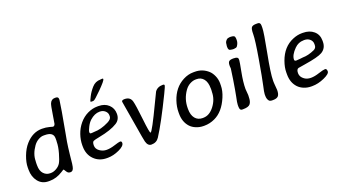

<svg xmlns="http://www.w3.org/2000/svg" viewBox="-59 -1256 3172 1787"><g transform="rotate(-20 1526.5 -362.0)"><path d="M140.1 -179.2Q140.1 -125.5 166.3 -97.4Q192.4 -69.3 229 -69.3H238.8Q264.2 -69.3 293 -85.7Q321.8 -102.1 336.7 -127Q351.6 -151.9 369.4 -214.6Q387.2 -277.3 387.2 -323.2L388.2 -333.5V-358.4Q388.2 -420.4 304.2 -420.4H289.1Q266.6 -420.4 239 -405Q211.4 -389.6 190.9 -360.8Q141.6 -291 141.6 -223.1L140.6 -212.9L140.1 -198.2ZM298.3 -484.9Q338.4 -484.9 370.4 -476.1Q402.3 -467.3 402.8 -467.3Q418.5 -467.3 424.8 -487.8Q427.2 -495.6 439.7 -577.9Q452.1 -660.2 460.4 -679.2Q475.1 -713.4 508.8 -713.4H517.6Q544.4 -713.4 544.4 -690.4V-680.7Q544.4 -672.4 527.8 -572.3Q511.2 -472.2 492.4 -375Q473.6 -277.8 469.2 -237.1Q464.8 -196.3 461.2 -169.4Q457.5 -142.6 455.3 -112.5Q453.1 -82.5 447.3 -54.2Q439 -13.7 413.1 -13.7Q393.6 -13.7 383.8 -23.9Q374 -34.2 367.7 -46.6Q361.3 -59.1 356 -59.1Q355.5 -59.1 331.1 -43.5Q269 -3.9 203.1 -3.9H191.9Q127 -3.9 89.4 -51.3Q51.8 -98.6 51.8 -167.5V-189.9Q51.8 -239.7 75.2 -301.5Q98.6 -363.3 134.8 -404.3Q205.6 -484.9 298.3 -484.9Z M702.6 -306.6V-301.3Q702.6 -289.1 714.4 -289.1H726.1L729.5 -289.6L741.7 -290.5Q745.1 -291 748 -291Q814 -291 891.1 -329.6Q932.1 -350.1 932.1 -376.5V-388.7Q932.1 -413.1 911.1 -431.9Q890.1 -450.7 859.4 -450.7H856.4Q807.1 -450.7 759.8 -408.2Q737.8 -388.2 720.2 -353.3Q702.6 -318.4 702.6 -306.6ZM821.8 -564Q810.1 -564 810.1 -569.6Q810.1 -575.2 829.6 -614Q849.1 -652.8 882.8 -690.9Q916.5 -729 966.3 -729L979 -730.5H985.8Q993.7 -730.5 993.7 -726.6V-722.7Q993.7 -708 922.4 -636.7Q851.1 -565.4 840.8 -565.4L826.7 -564ZM784.7 -21H774.4Q698.7 -21 649.2 -70.6Q599.6 -120.1 599.6 -202.1V-212.4Q599.6 -263.7 617.9 -317.1Q636.2 -370.6 672.6 -414.1Q709 -457.5 757.3 -480.5Q805.7 -503.4 854.5 -503.4H865.2Q926.8 -503.4 964.8 -468Q1002.9 -432.6 1002.9 -377Q1002.9 -320.3 958 -292Q895.5 -252.4 774.4 -229.5Q729.5 -221.2 714.6 -214.4Q699.7 -207.5 699.7 -173.1Q699.7 -138.7 731 -116.5Q762.2 -94.2 799.3 -94.2Q836.4 -94.2 882.3 -109.1Q928.2 -124 940.9 -124Q957 -124 957 -106Q957 -75.2 897.9 -48.1Q838.9 -21 784.7 -21Z M1208 2.4Q1172.4 2.4 1159.2 -45.9Q1153.3 -66.9 1129.6 -212.6Q1106 -358.4 1096.4 -408.7Q1086.9 -459 1086.9 -465.3Q1086.9 -481.4 1115.7 -481.4Q1170.9 -481.4 1184.6 -433.1Q1195.8 -394 1211.7 -249.5Q1227.5 -105 1237.3 -105Q1252.9 -105 1371.1 -354Q1413.1 -442.4 1416 -446.8Q1441.4 -484.4 1496.1 -484.4Q1511.2 -484.4 1511.2 -474.4Q1511.2 -464.4 1479.5 -399.4Q1359.9 -153.8 1284.2 -37.1Q1258.3 2.4 1208 2.4Z M1639.6 -201.2V-190.9Q1639.6 -132.8 1666.3 -99.6Q1692.9 -66.4 1741.7 -66.4L1747.1 -66.9Q1807.6 -66.9 1855.5 -129.6Q1903.3 -192.4 1903.3 -266.1L1904.3 -275.9L1904.8 -296.4L1904.3 -301.8Q1904.3 -361.8 1878.4 -394Q1852.5 -426.3 1810.1 -426.3H1799.3Q1772 -426.3 1742.7 -410.6Q1713.4 -395 1691.9 -364.7Q1639.6 -290.5 1639.6 -201.2ZM1802.2 -496.6H1817.9Q1893.1 -496.6 1948.7 -445.8Q1970.7 -425.8 1986.6 -390.1Q2002.4 -354.5 2002.4 -313.5L2002 -305.7V-297.9Q2002 -296.9 2002 -295.9Q2002 -294.9 2002 -293.9Q2002 -242.2 1977.1 -182.6Q1925.3 -59.1 1835 -17.6Q1784.7 5.9 1731.4 5.9H1723.6Q1684.1 5.9 1649.4 -8.5Q1614.7 -22.9 1593.3 -46.4Q1546.4 -98.1 1546.4 -178.7V-194.8Q1546.4 -247.1 1565.2 -303.7Q1584 -360.4 1617.7 -402.6Q1651.4 -444.8 1701.2 -470.7Q1751 -496.6 1802.2 -496.6Z M2285.2 -639.2Q2285.2 -612.8 2267.6 -586.4Q2259.3 -574.2 2246.1 -574.2L2232.9 -571.8H2223.6L2214.4 -572.8L2203.6 -574.7Q2179.2 -574.7 2179.2 -608.9V-616.7L2180.2 -626.5L2182.1 -638.2Q2182.1 -655.8 2195.1 -671.1Q2208 -686.5 2222.2 -686.5Q2225.1 -687.5 2227.1 -687.5L2233.9 -688.5H2239.3Q2283.2 -688.5 2283.2 -665.5Q2284.2 -661.6 2284.2 -660.2L2285.2 -652.8ZM2122.6 -15.1H2110.8Q2087.9 -15.1 2087.9 -53.2V-69.8Q2087.9 -89.8 2100.6 -147.5Q2112.3 -205.1 2127.9 -304.7Q2143.1 -401.4 2143.1 -409.7L2142.6 -420.9L2141.6 -430.7V-440.9Q2141.6 -469.2 2153.1 -480Q2164.6 -490.7 2197.3 -490.7L2202.6 -490.2Q2243.2 -490.2 2243.2 -466.3V-455.1Q2243.2 -442.4 2224.6 -346.9Q2206.1 -251.5 2206.1 -184.6L2210.9 -122.6L2210 -104Q2210 -59.6 2192.9 -37.4Q2175.8 -15.1 2122.6 -15.1Z M2506.3 -720.2H2522.9Q2548.3 -720.2 2548.3 -688V-664.6Q2548.3 -622.6 2511.2 -431.6Q2474.1 -240.7 2474.1 -170.4V-157.2Q2475.1 -144.5 2475.1 -137.7L2480 -75.7Q2480 -34.2 2465.1 -17.1Q2450.2 0 2413.1 0H2404.8Q2382.3 0 2373.5 -10.3Q2357.4 -29.3 2357.4 -62V-78.1Q2357.4 -94.7 2372.3 -160.4Q2387.2 -226.1 2417.7 -404.3Q2448.2 -582.5 2448.2 -637.7Q2448.2 -692.9 2460.7 -706.5Q2473.1 -720.2 2506.3 -720.2Z M2877 -425.8H2870.1L2866.7 -425.3Q2816.9 -425.3 2778.8 -387.2Q2723.6 -332 2723.6 -286.6Q2723.6 -272 2741.2 -272H2747.1L2750.5 -272.5L2782.2 -274.9Q2801.3 -277.8 2807.6 -277.8Q2862.3 -277.8 2924.8 -306.2Q2952.1 -318.4 2952.1 -348.1V-360.4Q2952.1 -387.7 2930.7 -406.7Q2909.2 -425.8 2877 -425.8ZM2800.3 2.9H2789.6Q2753.4 2.9 2719.5 -10.5Q2685.5 -23.9 2662.6 -48.3Q2615.7 -98.6 2615.7 -178.7V-199.7Q2615.7 -249 2636.7 -307.6Q2681.2 -430.7 2784.7 -473.6Q2831.1 -493.2 2875.5 -493.2H2886.2Q2951.7 -493.2 2992.7 -457.8Q3033.7 -422.4 3033.7 -363.3V-353Q3033.7 -287.6 2981.9 -256.8Q2940.4 -231.9 2801.3 -210.4Q2743.7 -201.7 2736.8 -199.7Q2715.8 -193.4 2715.8 -155.3Q2715.8 -117.2 2752.4 -91.8Q2778.3 -73.7 2815.2 -73.7Q2852.1 -73.7 2898.9 -89.4Q2945.8 -105 2963.9 -105Q2981.9 -105 2981.9 -76.7Q2981.9 -52.2 2920.4 -24.7Q2858.9 2.9 2800.3 2.9Z"/></g></svg>

Font: Averia Sans Libre
Style: Italic
Weight: 400
Italic angle: -7.90001°
Version: Version 1.002